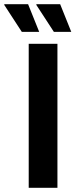

<svg xmlns="http://www.w3.org/2000/svg" viewBox="-79 -896 360 916"><path d="M58 0V-687H195V0ZM178 -744 94 -873 95 -876H208L261 -744ZM25 -744 -59 -873 -58 -876H55L108 -744Z"/></svg>

Font: Archivo Condensed
Style: Bold
Weight: 700
Width: 3
Designer: Hector Gatti
Foundry: Omnibus-Type
Version: Version 2.001